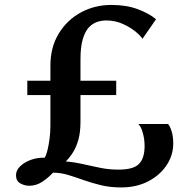

<svg xmlns="http://www.w3.org/2000/svg" viewBox="-20 -772 792 798"><path d="M484 7Q438 7 399.8 -2.2Q361.5 -11.5 328.5 -23.2Q295.5 -35 264.5 -44.5Q233.5 -54 200.5 -54.5Q180 -32.5 155.2 -16.2Q130.5 0 101.5 0Q82 0 64.2 -10Q46.5 -20 46.5 -44Q46.5 -64 64 -81Q81.5 -98 108.8 -107.8Q136 -117.5 165.5 -116.5Q172 -126 177.2 -147.2Q182.5 -168.5 186 -195.5Q189.5 -222.5 189.5 -249V-377H93.5V-436.5H189.5V-499Q189.5 -575.5 224 -632.2Q258.5 -689 316 -720.2Q373.5 -751.5 443 -751.5Q506 -751.5 553.5 -733.5Q601 -715.5 628.5 -692L572 -610.5Q567 -620.5 545.5 -638.8Q524 -657 491.8 -672Q459.5 -687 421 -687Q402.5 -687 383.5 -680.8Q364.5 -674.5 349 -657.8Q333.5 -641 324 -609.2Q314.5 -577.5 314.5 -526.5V-436.5H463V-377H314.5V-265.5Q314.5 -223.5 306.2 -193Q298 -162.5 284.2 -140.2Q270.5 -118 253.5 -101Q289.5 -98 325.2 -89.8Q361 -81.5 397.8 -74.2Q434.5 -67 472.5 -67Q535.5 -67 558.2 -91.2Q581 -115.5 581 -165Q581 -193.5 573.5 -220Q566 -246.5 555 -256.5H678.5Q686.5 -248 693.2 -226.8Q700 -205.5 700 -175.5Q700 -126.5 672.2 -85Q644.5 -43.5 595.8 -18.2Q547 7 484 7Z"/></svg>

Font: Merriweather 20pt SemiBold
Style: Regular
Weight: 600
Version: Version 2.100